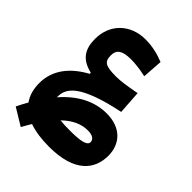

<svg xmlns="http://www.w3.org/2000/svg" viewBox="-235 -591 1055 1055"><g transform="rotate(45 293.0 -63.0)"><path d="M120.6 350.1C131.3 330.1 142.6 311.5 152.8 294.4C196.8 310.1 249.5 316.9 306.6 316.9C507.8 316.9 572.8 224.6 572.8 121.1C572.8 28.3 511.7 -37.1 402.3 -37.1C309.6 -37.1 223.6 4.9 145.5 93.8C145.5 91.8 145.5 89.4 145.5 87.4C145.5 23.9 187 -43.9 452.1 -99.1L442.9 -235.8C372.1 -222.7 330.6 -216.3 294.9 -216.3C211.4 -216.3 191.9 -229.5 191.9 -278.8C191.9 -323.2 219.7 -341.8 286.6 -341.8C324.7 -341.8 363.3 -335.9 402.8 -327.1L411.1 -445.8C366.2 -463.4 320.3 -475.6 265.1 -475.6C146.5 -475.6 66.4 -394 66.4 -282.2C66.4 -201.2 97.2 -153.3 181.6 -133.3V-124.5C85.9 -72.8 21.5 3.4 21.5 106.9C21.5 155.8 33.7 194.3 55.2 224.6C43.5 245.1 32.2 266.6 21 289.6ZM249 169.4C297.4 123 344.7 102.1 394.5 102.1C435.5 102.1 450.7 119.1 450.7 137.2C450.7 160.2 420.4 172.9 326.2 172.9C295.9 172.9 270.5 171.9 249 169.4Z"/></g></svg>

Font: Cascadia Code
Style: Bold
Weight: 700
Monospace: yes
Designer: Aaron Bell
Foundry: Saja Typeworks
Version: Version 2404.023